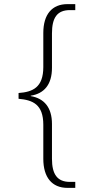

<svg xmlns="http://www.w3.org/2000/svg" viewBox="-20 -780 454 931"><path d="M307 131H345V102H319C257 102 232 64 232 -10V-179C232 -259 194 -303 129 -314V-316C194 -326 232 -370 232 -451V-618C232 -694 257 -731 319 -731H345V-760H307C232 -760 190 -710 190 -620V-455C190 -356 139 -334 70 -329V-301C139 -295 190 -274 190 -175V-10C190 80 232 131 307 131Z"/></svg>

Font: Noto Serif Georgian ExtraLight
Style: Regular
Weight: 200
Designer: Monotype Design Team, Akaki Razmadze
Foundry: Google LLC
Version: Version 2.003